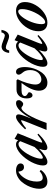

<svg xmlns="http://www.w3.org/2000/svg" viewBox="974 -1642 679 2668"><g transform="rotate(-90 1314.0 -307.5)"><path d="M124.5 11.2Q76.2 11.2 50.8 -18.3Q25.4 -47.9 25.4 -102.1Q25.4 -139.2 36.4 -182.1Q47.4 -225.1 69.6 -268.1Q91.8 -311 121.6 -345.9Q151.4 -380.9 193.1 -402.8Q234.9 -424.8 280.8 -424.8Q322.3 -424.8 349.9 -407.7Q377.4 -390.6 377.4 -361.8Q377.4 -340.3 363.8 -327.1Q350.1 -314 326.2 -314Q299.3 -314 283.9 -332.5Q268.6 -351.1 262.2 -393.1Q218.3 -368.7 186.5 -324.7Q154.8 -280.8 140.1 -232.2Q125.5 -183.6 125.5 -135.3Q125.5 -53.7 177.7 -53.7Q198.7 -53.7 223.4 -64.9Q248 -76.2 268.6 -96.7L287.1 -80.1Q259.3 -38.1 215.3 -13.4Q171.4 11.2 124.5 11.2Z M399.4 11.2Q349.1 11.2 349.1 -49.8Q349.1 -85 362.1 -127.7Q375 -170.4 396.5 -211.4Q418 -252.4 447.5 -291.5Q477.1 -330.6 508.8 -359.9Q540.5 -389.2 575.7 -407Q610.8 -424.8 641.6 -424.8Q680.2 -424.8 698.7 -394.5L719.2 -445.3L796.9 -401.4L688 -132.3Q667 -81.1 667 -64.9Q667 -60.5 670.4 -60.5Q676.3 -60.5 687.7 -65.2Q699.2 -69.8 723.6 -85.7Q748 -101.6 778.3 -127L791 -113.8Q731 -53.2 679 -21.2Q627 10.7 596.2 10.7Q562 10.7 562 -24.4Q562 -51.8 581.1 -104.5Q531.2 -53.7 481.9 -21.2Q432.6 11.2 399.4 11.2ZM442.9 -74.7Q442.9 -52.2 457.5 -52.2Q478.5 -52.2 520.8 -85Q563 -117.7 606 -167.5L686.5 -365.2Q673.8 -390.6 646.5 -390.6Q605 -390.6 555.7 -331.3Q506.3 -272 474.6 -197.3Q442.9 -122.6 442.9 -74.7Z M842.8 0 954.1 -277.3Q978.5 -337.9 978.5 -349.6Q978.5 -354 974.6 -354Q968.8 -354 956.3 -348.4Q943.8 -342.8 919.2 -326.2Q894.5 -309.6 866.2 -284.7L851.6 -298.3Q969.2 -424.8 1023.4 -424.8Q1059.1 -424.8 1059.1 -389.2Q1059.1 -359.4 1028.8 -283.2L998.5 -208Q1053.2 -311.5 1109.4 -368.2Q1165.5 -424.8 1213.9 -424.8Q1236.3 -424.8 1246.6 -415.3Q1256.8 -405.8 1256.8 -384.3Q1256.8 -366.2 1238.8 -345.7Q1220.7 -325.2 1204.6 -325.2Q1183.1 -325.2 1167.5 -340.8Q1158.7 -349.6 1148.9 -349.6Q1109.4 -349.6 1053 -255.4Q996.6 -161.1 939.9 0Z M1499.5 11.2Q1446.3 11.2 1417.2 -20.8Q1388.2 -52.7 1388.2 -106Q1388.2 -209 1496.1 -348.1H1389.6Q1351.6 -348.1 1332.5 -334.7Q1313.5 -321.3 1313.5 -302.7Q1313.5 -291 1321.8 -281.5Q1330.1 -272 1340.1 -266.8Q1350.1 -261.7 1358.4 -255.4Q1366.7 -249 1366.7 -243.2Q1366.7 -224.6 1354.2 -210.2Q1341.8 -195.8 1324.2 -195.8Q1303.7 -195.8 1292.2 -217.3Q1280.8 -238.8 1280.8 -275.4Q1280.8 -341.8 1314 -379.9Q1347.2 -418 1402.8 -418H1533.2L1546.9 -401.9Q1515.6 -341.3 1494.9 -270.8Q1474.1 -200.2 1474.1 -156.2Q1474.1 -115.2 1493.9 -94Q1513.7 -72.8 1545.4 -72.8Q1567.4 -72.8 1589.8 -82.5Q1612.3 -92.3 1631.6 -110.6Q1650.9 -128.9 1662.8 -159.7Q1674.8 -190.4 1674.8 -228Q1674.8 -294.9 1639.2 -333.5Q1610.8 -366.2 1610.8 -388.2Q1610.8 -404.3 1621.8 -414.6Q1632.8 -424.8 1650.4 -424.8Q1684.1 -424.8 1700.4 -390.9Q1716.8 -356.9 1716.8 -301.8Q1716.8 -262.2 1707.8 -219.2Q1698.7 -176.3 1680.2 -135.3Q1661.6 -94.2 1636.5 -61.5Q1611.3 -28.8 1575.4 -8.8Q1539.6 11.2 1499.5 11.2Z M2143.6 -521.5Q2117.2 -521.5 2063.5 -543.9Q2009.8 -566.4 1989.7 -566.4Q1955.1 -566.4 1948.2 -520H1913.1Q1918.9 -571.8 1941.9 -598.6Q1964.8 -625.5 2003.9 -625.5Q2027.3 -625.5 2084 -602.8Q2140.6 -580.1 2156.2 -580.1Q2170.9 -580.1 2183.6 -595Q2196.3 -609.9 2197.8 -627.4H2233.4Q2225.6 -579.1 2201.9 -550.3Q2178.2 -521.5 2143.6 -521.5ZM1770.5 11.2Q1720.2 11.2 1720.2 -49.8Q1720.2 -85 1733.2 -127.7Q1746.1 -170.4 1767.6 -211.4Q1789.1 -252.4 1818.6 -291.5Q1848.1 -330.6 1879.9 -359.9Q1911.6 -389.2 1946.8 -407Q1981.9 -424.8 2012.7 -424.8Q2051.3 -424.8 2069.8 -394.5L2090.3 -445.3L2168 -401.4L2059.1 -132.3Q2038.1 -81.1 2038.1 -64.9Q2038.1 -60.5 2041.5 -60.5Q2047.4 -60.5 2058.8 -65.2Q2070.3 -69.8 2094.7 -85.7Q2119.1 -101.6 2149.4 -127L2162.1 -113.8Q2102.1 -53.2 2050 -21.2Q1998 10.7 1967.3 10.7Q1933.1 10.7 1933.1 -24.4Q1933.1 -51.8 1952.1 -104.5Q1902.3 -53.7 1853 -21.2Q1803.7 11.2 1770.5 11.2ZM1814 -74.7Q1814 -52.2 1828.6 -52.2Q1849.6 -52.2 1891.8 -85Q1934.1 -117.7 1977.1 -167.5L2057.6 -365.2Q2044.9 -390.6 2017.6 -390.6Q1976.1 -390.6 1926.8 -331.3Q1877.4 -272 1845.7 -197.3Q1814 -122.6 1814 -74.7Z M2334 11.2Q2277.3 11.2 2245.8 -20.8Q2214.4 -52.7 2214.4 -112.3Q2214.4 -187.5 2255.9 -260.5Q2297.4 -333.5 2363.3 -379.2Q2429.2 -424.8 2497.1 -424.8Q2555.2 -424.8 2587.6 -392.3Q2620.1 -359.9 2620.1 -301.3Q2620.1 -226.6 2578.1 -153.6Q2536.1 -80.6 2469.2 -34.7Q2402.3 11.2 2334 11.2ZM2339.8 -19.5Q2374 -19.5 2417.5 -73Q2460.9 -126.5 2491.5 -202.6Q2522 -278.8 2522 -339.4Q2522 -394.5 2491.2 -394.5Q2457 -394.5 2414.6 -341.1Q2372.1 -287.6 2342.5 -210.2Q2313 -132.8 2313 -69.8Q2313 -19.5 2339.8 -19.5Z"/></g></svg>

Font: Elstob 18pt SemiBold
Style: Italic
Weight: 600
Italic angle: -20°
Designer: Peter S. Baker
Version: Version 1.015